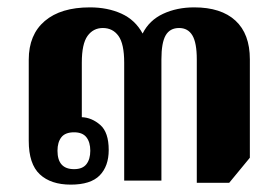

<svg xmlns="http://www.w3.org/2000/svg" viewBox="-20 -490 756 521"><path d="M172 11Q118 11 88 -17Q58 -45 58 -108V-328Q58 -396 101.5 -433Q145 -470 224 -470Q272 -470 309.5 -453Q347 -436 367 -399Q385 -435 422.5 -452.5Q460 -470 507 -470Q580 -470 619 -434Q658 -398 658 -329V-62L602 6H514V-329Q514 -374 502 -394Q490 -414 466 -414Q441 -414 429.5 -394Q418 -374 418 -329V0H317V-320Q317 -371 301.5 -392.5Q286 -414 259 -414Q233 -414 217.5 -392.5Q202 -371 202 -320V-172Q229 -171 252 -151Q275 -131 275 -83Q275 -39 250.5 -14Q226 11 172 11ZM181 -31Q204 -31 214.5 -44.5Q225 -58 225 -81Q225 -104 214.5 -117.5Q204 -131 181 -131Q157 -131 146.5 -117.5Q136 -104 136 -81Q136 -31 181 -31Z"/></svg>

Font: Noto Serif Thai SemiCondensed ExtraBold
Style: Regular
Weight: 800
Width: 4
Designer: Monotype Design Team
Foundry: Monotype Imaging Inc.
Version: Version 2.002; ttfautohint (v1.8.4.7-5d5b)